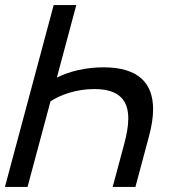

<svg xmlns="http://www.w3.org/2000/svg" viewBox="-46 -740 723 760"><path d="M363.9 -473.5C294.4 -473.5 229.3 -458 179.1 -433L256 -720H166.5L-26.5 0H63L153.9 -339C193.2 -364.5 255.4 -387.5 327.4 -387.5C427.5 -387.5 461.8 -341.2 461.8 -271C461.8 -241.7 455.8 -208.1 446.1 -172L400 0H490L544 -201.5C554.3 -239.9 560 -275.7 560 -307.8C560 -408.5 504.6 -473.5 363.9 -473.5Z"/></svg>

Font: Manrope
Style: MediumItalic
Weight: 500
Italic angle: -15°
Designer: Mikhail Sharanda
Foundry: Mikhail Sharanda
Version: Version 4.502;hotconv 1.0.109;makeotfexe 2.5.65596